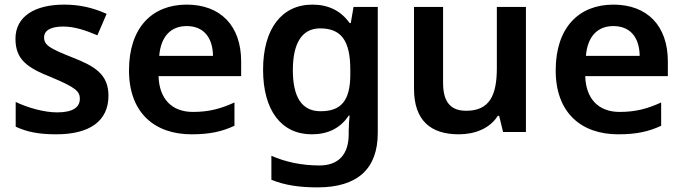

<svg xmlns="http://www.w3.org/2000/svg" viewBox="-20 -638 2960 832"><path d="M450 -223C450 -316 391 -351 294 -389C196 -428 171 -442 171 -476C171 -506 200 -523 254 -523C304 -523 352 -506 402 -485L442 -578C382 -605 324 -618 258 -618C131 -618 47 -567 47 -470C47 -379 99 -344 203 -303C308 -259 326 -242 326 -210C326 -174 297 -151 228 -151C171 -151 101 -171 48 -196V-89C98 -66 148 -56 224 -56C369 -56 450 -114 450 -223Z M789 -618C639 -618 539 -518 539 -333C539 -148 651 -56 810 -56C890 -56 942 -68 996 -93V-194C937 -167 886 -153 816 -153C724 -153 670 -210 667 -308H1025V-372C1025 -527 935 -618 789 -618ZM789 -525C866 -525 902 -471 903 -396H670C677 -481 721 -525 789 -525Z M1334 -618C1200 -618 1120 -512 1120 -336C1120 -160 1199 -56 1331 -56C1399 -56 1454 -81 1491 -137H1495C1493 -121 1491 -90 1491 -70V-56C1491 32 1446 79 1364 79C1288 79 1217 64 1156 37V141C1215 165 1279 174 1356 174C1530 174 1617 93 1617 -62V-608H1512L1500 -538H1495C1457 -592 1402 -618 1334 -618ZM1367 -515C1458 -515 1498 -463 1498 -335V-316C1498 -200 1457 -156 1369 -156C1288 -156 1249 -217 1249 -334C1249 -453 1290 -515 1367 -515Z M2259 -608H2133V-343C2133 -224 2101 -158 2000 -158C1931 -158 1900 -198 1900 -279V-608H1774V-254C1774 -116 1846 -56 1968 -56C2036 -56 2102 -80 2137 -136H2143L2160 -66H2259Z M2638 -618C2488 -618 2388 -518 2388 -333C2388 -148 2500 -56 2659 -56C2739 -56 2791 -68 2845 -93V-194C2786 -167 2735 -153 2665 -153C2573 -153 2519 -210 2516 -308H2874V-372C2874 -527 2784 -618 2638 -618ZM2638 -525C2715 -525 2751 -471 2752 -396H2519C2526 -481 2570 -525 2638 -525Z"/></svg>

Font: Noto Sans Malayalam UI SemiBold
Style: Regular
Weight: 600
Designer: Jelle Bosma - Monotype Design Team
Foundry: Monotype Imaging Inc.
Version: Version 2.104